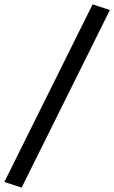

<svg xmlns="http://www.w3.org/2000/svg" viewBox="-45 -793 523 879"><path d="M-25 40 379 -773 458 -747 54 66Z"/></svg>

Font: Andada Pro
Style: Bold Italic
Weight: 700
Italic angle: -7°
Designer: Carolina Giovagnoli
Foundry: Huerta Tipografica
Version: Version 3.005; ttfautohint (v1.8.4)